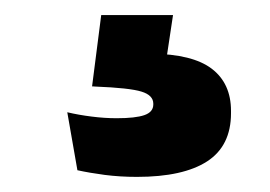

<svg xmlns="http://www.w3.org/2000/svg" viewBox="-20 -36 357 254"><path d="M208.9 -16.1 196.2 68.2 137.4 36.2Q148.4 35.3 158.9 35.1Q169.5 34.8 180.1 35Q234.7 35.6 260.1 54.9Q285.6 74.3 285.6 110.7V113.7Q285.6 157 254 177.5Q222.3 198 161.2 198Q138.9 198 118.6 195.4Q98.3 192.7 82.4 189.2L69 112.5Q84.2 116.1 101.2 118.2Q118.2 120.4 134.4 120.4Q159.2 120.4 171 116.3Q182.8 112.2 182.8 102.2V101.2Q182.8 90 167.2 85.2Q151.6 80.3 105.9 78.5Q104.1 78.3 103.1 78.3Q102.2 78.3 101.8 78.3L113.9 -16.1Z"/></svg>

Font: Anek Gurmukhi Medium
Style: Regular
Weight: 500
Designer: Sarang Kulkarni (Gurmukhi), Yesha Goshar (Latin)
Foundry: Ek Type
Version: Version 1.003